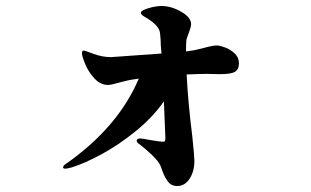

<svg xmlns="http://www.w3.org/2000/svg" viewBox="-20 -583 1040 642"><path d="M779 -371Q779 -352 766.5 -343.5Q754 -335 715 -335L672 -336Q652 -336 604 -334Q609 -238 623 -127Q630 -59 630 -46Q630 -10 614 14.5Q598 39 573 39Q552 39 541 23.5Q530 8 524.5 -7.5Q519 -23 517 -28Q511 -43 487.5 -65.5Q464 -88 443 -103Q437 -108 437 -112Q437 -120 449 -120Q456 -120 481 -115Q517 -109 525 -109Q530 -109 531.5 -111.5Q533 -114 533 -122L528 -244Q491 -191 434.5 -145Q378 -99 320 -67.5Q262 -36 219 -23Q203 -19 199 -19Q191 -19 191 -23Q191 -29 199 -34Q375 -157 444 -320L430 -318Q407 -315 375 -306Q352 -299 341 -299Q316 -299 296 -320.5Q276 -342 265 -368.5Q254 -395 254 -405Q254 -414 261 -414Q263 -414 292.5 -403Q322 -392 351 -392L520 -404Q517 -433 517 -451L515 -473Q512 -499 465 -526Q451 -534 451 -540Q451 -548 476 -555.5Q501 -563 520 -563Q552 -563 585.5 -544Q619 -525 619 -502Q619 -493 610 -470Q609 -466 606 -458.5Q603 -451 603 -446Q602 -436 602 -413V-411L629 -415L655 -421Q691 -431 705 -431Q714 -431 732 -424.5Q750 -418 764.5 -404.5Q779 -391 779 -371Z"/></svg>

Font: Shippori Antique
Style: Regular
Weight: 400
Designer: FONTDASU
Foundry: FONTDASU / Google Inc. / but / Adobe
Version: Version 2.001